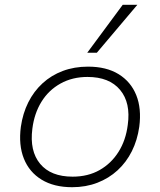

<svg xmlns="http://www.w3.org/2000/svg" viewBox="-20 -773 668 801"><path d="M281 8Q205 8 153.5 -23.5Q102 -55 79.5 -111.5Q57 -168 67 -244Q75 -300 98 -346Q121 -392 157.5 -425.5Q194 -459 242 -477Q290 -495 347 -495Q424 -495 475 -463.5Q526 -432 548.5 -376Q571 -320 561 -244Q553 -188 530 -142Q507 -96 470.5 -62.5Q434 -29 386 -10.5Q338 8 281 8ZM283 -36Q347 -36 395.5 -63.5Q444 -91 474.5 -139.5Q505 -188 513 -252Q526 -344 481 -398Q436 -452 345 -452Q282 -452 232.5 -424.5Q183 -397 153 -348.5Q123 -300 115 -236Q103 -143 147.5 -89.5Q192 -36 283 -36ZM344 -553 492 -753H553L384 -553Z"/></svg>

Font: Nunito Sans 10pt SemiExpanded ExtraLight
Style: Italic
Weight: 250
Width: 6
Italic angle: -9°
Designer: Vernon Adams
Foundry: Vernon Adams
Version: Version 3.101;gftools[0.9.27]